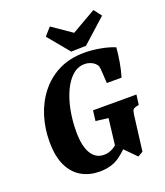

<svg xmlns="http://www.w3.org/2000/svg" viewBox="-143 -872 842 981"><g transform="rotate(-20 277.5 -381.5)"><path d="M229 12Q176 12 133 -12Q90 -36 65 -87Q40 -138 40 -219Q40 -291 60.5 -356.5Q81 -422 122 -474Q163 -526 223 -556Q283 -586 362 -586Q403 -586 447.5 -578Q492 -570 526 -556Q523 -519 516 -478Q509 -437 498 -401H418L414 -466Q413 -485 410.5 -493.5Q408 -502 397 -512Q388 -520 374 -525.5Q360 -531 344 -531Q307 -531 278 -505.5Q249 -480 228.5 -436.5Q208 -393 197 -337Q186 -281 186 -220Q186 -142 210.5 -101.5Q235 -61 280 -61Q308 -61 332 -76Q356 -91 372 -114L407 -85Q379 -47 336.5 -17.5Q294 12 229 12ZM441 7 373 -62H345L365 -230L297 -238L304 -294H540L533 -240L519 -237Q506 -234 501 -228Q496 -222 493 -200L469 -9ZM513 -733 383 -616 302 -614 206 -730 243 -772 349 -699 481 -775Z"/></g></svg>

Font: Yrsa
Style: Bold Italic
Weight: 700
Italic angle: -7.10001°
Version: Version 2.004